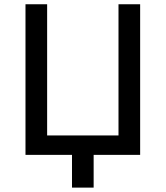

<svg xmlns="http://www.w3.org/2000/svg" viewBox="-20 -709 758 879"><path d="M309.6 149.9V0H96.7V-689.5H195.8V-88.9H522.5V-689.5H621.6V0H408.7V149.9Z"/></svg>

Font: Acari Sans Medium
Style: Regular
Weight: 500
Designer: Alfredo Marco Pradil and Stefan Peev
Foundry: Hanken Design Co.
Version: Version 1.045